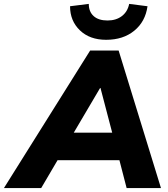

<svg xmlns="http://www.w3.org/2000/svg" viewBox="-80 -964 863 984"><path d="M-60 0 382 -705H528L745 0H569L532 -143H215L131 0ZM433 -513 298 -284H495L435 -513ZM464 -760Q380 -760 329.5 -808.5Q279 -857 279 -932L375 -944Q375 -904 400 -881.5Q425 -859 471 -859Q515 -859 544.5 -881.5Q574 -904 582 -944L676 -932Q665 -853 608 -806.5Q551 -760 464 -760Z"/></svg>

Font: Nunito Sans Black
Style: Italic
Weight: 900
Italic angle: -9°
Designer: Vernon Adams
Foundry: Vernon Adams
Version: Version 3.006; ttfautohint (v1.8.3)